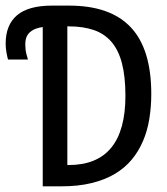

<svg xmlns="http://www.w3.org/2000/svg" viewBox="-20 -658 590 678"><path d="M514.2 -326.2C514.2 -431.6 490.2 -510 442.1 -561.3C394.1 -612.5 321.3 -638.2 223.6 -638.2H164.1C108.1 -638.2 66.7 -626.8 40 -604C13.3 -581.2 0 -547.9 0 -503.9C0 -493.5 1 -482.9 2.9 -472.2C4.9 -461.4 6.7 -453.3 8.3 -447.8H78.6C77.6 -451 75.8 -457.6 73.2 -467.5C70.6 -477.5 69.3 -488.6 69.3 -501C69.3 -506.2 69.7 -511.3 70.6 -516.4C71.4 -521.4 72.9 -526.2 75.2 -530.8C77.5 -535.3 80.6 -539.6 84.7 -543.5C88.8 -547.4 94.1 -550.9 100.6 -554.2C104.2 -555.8 108.5 -557.4 113.5 -558.8C118.6 -560.3 124.3 -561.5 130.9 -562.5V0H196.3C236.3 0 272 -3.8 303.2 -11.5C334.5 -19.1 361.9 -29.9 385.5 -43.9C409.1 -57.9 429 -74.8 445.3 -94.5C461.6 -114.2 474.9 -136.1 485.1 -160.2C495.4 -184.2 502.8 -210.3 507.3 -238.3C511.9 -266.3 514.2 -295.6 514.2 -326.2ZM422.9 -319.8C422.9 -156.7 356 -75.2 222.2 -75.2H217.8V-564.9H222.7C256.5 -564.9 286 -560.6 311 -552C336.1 -543.4 356.9 -529.5 373.5 -510.3C390.1 -491 402.5 -465.8 410.6 -434.6C418.8 -403.3 422.9 -365.1 422.9 -319.8Z"/></svg>

Font: CodeNewRoman Nerd Font Mono
Style: Regular
Weight: 400
Monospace: yes
Designer: Sam Radian
Foundry: Code New Roman
Version: Version 2.00 November 29, 2014;Nerd Fonts 3.2.1